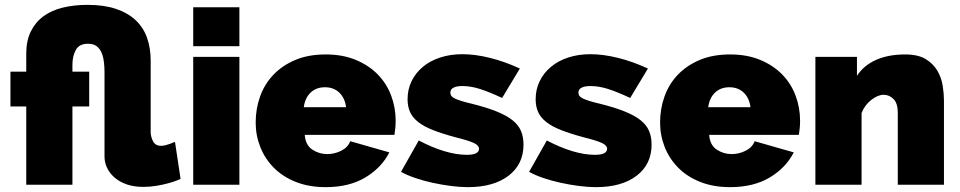

<svg xmlns="http://www.w3.org/2000/svg" viewBox="-20 -760 3948 790"><path d="M723 -24Q722 -23 708 -17.5Q694 -12 672.5 -6Q651 0 624 4.5Q597 9 570 9Q532 9 502.5 -1Q473 -11 452.5 -28.5Q432 -46 421 -68.5Q410 -91 410 -117V-463Q410 -481 408 -501.5Q406 -522 399.5 -539.5Q393 -557 379.5 -568.5Q366 -580 342 -580Q306 -580 292 -554.5Q278 -529 278 -494V-465H347V-322H278V0H88V-322H23V-465H88V-540Q88 -592 106.5 -630Q125 -668 158 -692.5Q191 -717 237.5 -728.5Q284 -740 340 -740Q408 -740 457 -723.5Q506 -707 538 -677Q570 -647 585 -604.5Q600 -562 600 -510V-217Q600 -198 609.5 -179Q619 -160 643 -160Q651 -160 661 -162.5Q671 -165 679 -168Q687 -171 693 -173.5Q699 -176 700 -176Z M775 0V-526H965V0ZM775 -570V-730H965V-570Z M1320 10Q1251 10 1197 -11.5Q1143 -33 1106.5 -70Q1070 -107 1051 -155Q1032 -203 1032 -256Q1032 -313 1050.5 -364Q1069 -415 1105.5 -453Q1142 -491 1195.5 -513.5Q1249 -536 1320 -536Q1390 -536 1444 -513.5Q1498 -491 1534.5 -453.5Q1571 -416 1589.5 -366.5Q1608 -317 1608 -263Q1608 -248 1606.5 -232.5Q1605 -217 1603 -205H1234Q1237 -163 1265 -144.5Q1293 -126 1326 -126Q1357 -126 1384.5 -140Q1412 -154 1421 -179L1582 -133Q1550 -70 1483.5 -30Q1417 10 1320 10ZM1404 -319Q1399 -357 1376 -379Q1353 -401 1317 -401Q1281 -401 1258 -379Q1235 -357 1230 -319Z M1905 10Q1872 10 1834 5Q1796 0 1759.5 -8Q1723 -16 1689 -27.5Q1655 -39 1630 -53L1703 -182Q1758 -153 1808 -138Q1858 -123 1901 -123Q1951 -123 1951 -148Q1951 -161 1931 -171Q1911 -181 1855 -195Q1799 -210 1761 -225Q1723 -240 1700 -258.5Q1677 -277 1667 -299.5Q1657 -322 1657 -352Q1657 -392 1673.5 -426Q1690 -460 1720 -485Q1750 -510 1791.5 -523.5Q1833 -537 1882 -537Q1935 -537 1995.5 -522Q2056 -507 2119 -478L2046 -357Q1990 -383 1953 -394.5Q1916 -406 1882 -406Q1860 -406 1846.5 -399.5Q1833 -393 1833 -379Q1833 -371 1837 -365.5Q1841 -360 1851 -355Q1861 -350 1878.5 -344.5Q1896 -339 1922 -333Q1982 -318 2023 -301.5Q2064 -285 2088.5 -265.5Q2113 -246 2123.5 -221.5Q2134 -197 2134 -165Q2134 -84 2072.5 -37Q2011 10 1905 10Z M2432 10Q2399 10 2361 5Q2323 0 2286.5 -8Q2250 -16 2216 -27.5Q2182 -39 2157 -53L2230 -182Q2285 -153 2335 -138Q2385 -123 2428 -123Q2478 -123 2478 -148Q2478 -161 2458 -171Q2438 -181 2382 -195Q2326 -210 2288 -225Q2250 -240 2227 -258.5Q2204 -277 2194 -299.5Q2184 -322 2184 -352Q2184 -392 2200.5 -426Q2217 -460 2247 -485Q2277 -510 2318.5 -523.5Q2360 -537 2409 -537Q2462 -537 2522.5 -522Q2583 -507 2646 -478L2573 -357Q2517 -383 2480 -394.5Q2443 -406 2409 -406Q2387 -406 2373.5 -399.5Q2360 -393 2360 -379Q2360 -371 2364 -365.5Q2368 -360 2378 -355Q2388 -350 2405.5 -344.5Q2423 -339 2449 -333Q2509 -318 2550 -301.5Q2591 -285 2615.5 -265.5Q2640 -246 2650.5 -221.5Q2661 -197 2661 -165Q2661 -84 2599.5 -37Q2538 10 2432 10Z M2984 10Q2915 10 2861 -11.5Q2807 -33 2770.5 -70Q2734 -107 2715 -155Q2696 -203 2696 -256Q2696 -313 2714.5 -364Q2733 -415 2769.5 -453Q2806 -491 2859.5 -513.5Q2913 -536 2984 -536Q3054 -536 3108 -513.5Q3162 -491 3198.5 -453.5Q3235 -416 3253.5 -366.5Q3272 -317 3272 -263Q3272 -248 3270.5 -232.5Q3269 -217 3267 -205H2898Q2901 -163 2929 -144.5Q2957 -126 2990 -126Q3021 -126 3048.5 -140Q3076 -154 3085 -179L3246 -133Q3214 -70 3147.5 -30Q3081 10 2984 10ZM3068 -319Q3063 -357 3040 -379Q3017 -401 2981 -401Q2945 -401 2922 -379Q2899 -357 2894 -319Z M3864 0H3674V-296Q3674 -335 3656.5 -352.5Q3639 -370 3616 -370Q3592 -370 3565 -349Q3538 -328 3525 -295V0H3335V-526H3506V-448Q3534 -491 3584.5 -513.5Q3635 -536 3704 -536Q3758 -536 3789.5 -516.5Q3821 -497 3837.5 -468Q3854 -439 3859 -406Q3864 -373 3864 -346Z"/></svg>

Font: Raleway
Style: Heavy
Weight: 900
Designer: Matt McInerney, Pablo Impallari, Rodrigo Fuenzalida
Foundry: Matt McInerney, Pablo Impallari, Rodrigo Fuenzalida
Version: Version 2.001; ttfautohint (v0.8) -G 200 -r 50